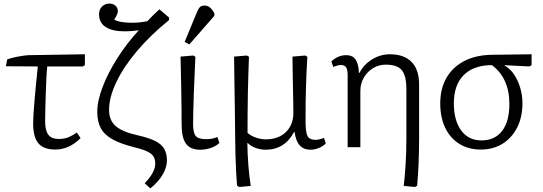

<svg xmlns="http://www.w3.org/2000/svg" viewBox="-20 -822 3031 1072"><path d="M289 13Q224 13 194.5 -21.5Q165 -56 165 -134Q165 -151 167 -185Q169 -219 173 -263.5Q177 -308 181.5 -356.5Q186 -405 191 -451L13 -452L20 -490Q35 -496 56.5 -501Q78 -506 101 -509.5Q124 -513 140 -514L454 -519V-458L442 -451H244Q241 -426 239 -385.5Q237 -345 235.5 -299.5Q234 -254 233 -212.5Q232 -171 232 -144Q232 -93 250 -69.5Q268 -46 308 -46Q339 -46 363 -56Q387 -66 409 -82L430 -51Q366 13 289 13Z M819 230 788 201Q847 140 847 91Q847 55 822 35.5Q797 16 729 0Q653 -19 607.5 -44.5Q562 -70 542.5 -107Q523 -144 523 -197Q523 -258 552.5 -335.5Q582 -413 634 -495.5Q686 -578 755 -653Q734 -650 716 -648.5Q698 -647 677 -647Q607 -647 570 -671Q533 -695 533 -742Q533 -769 549.5 -785.5Q566 -802 591 -802Q612 -802 625 -790Q638 -778 638 -760Q638 -744 618 -713Q631 -704 657 -699.5Q683 -695 715 -695Q764 -695 803 -704Q823 -725 836.5 -738.5Q850 -752 870 -770L924 -724V-710Q822 -628 746.5 -539Q671 -450 630 -364.5Q589 -279 589 -208Q589 -151 625.5 -118.5Q662 -86 747 -67Q809 -53 845 -35.5Q881 -18 896.5 8.5Q912 35 912 74Q912 113 887.5 154Q863 195 819 230Z M1098 14Q1043 14 1018.5 -19.5Q994 -53 994 -128Q994 -165 993.5 -215Q993 -265 992 -319Q991 -373 990 -422Q989 -471 988 -506L1059 -512L1071 -505Q1069 -462 1066.5 -406.5Q1064 -351 1062 -295.5Q1060 -240 1059 -195.5Q1058 -151 1058 -131Q1058 -80 1073 -62.5Q1088 -45 1130 -45Q1148 -45 1162 -47.5Q1176 -50 1194 -57L1205 -24Q1188 -7 1158.5 3.5Q1129 14 1098 14ZM1037 -574 1011 -588 1077 -748Q1086 -771 1095 -781Q1104 -791 1122 -791Q1155 -791 1177 -747V-734Z M1316 222 1304 215Q1301 186 1298.5 139Q1296 92 1294.5 39.5Q1293 -13 1293 -57Q1293 -71 1292.5 -107Q1292 -143 1291.5 -191Q1291 -239 1290 -290.5Q1289 -342 1288.5 -388Q1288 -434 1287.5 -465.5Q1287 -497 1287 -506L1358 -512L1370 -505Q1369 -468 1367 -417Q1365 -366 1364 -307.5Q1363 -249 1362.5 -190.5Q1362 -132 1362 -80Q1380 -64 1408 -54Q1436 -44 1464 -44Q1534 -44 1576 -84.5Q1618 -125 1618 -192Q1618 -207 1617.5 -240.5Q1617 -274 1616 -315Q1615 -356 1614.5 -396Q1614 -436 1613.5 -466Q1613 -496 1613 -506L1684 -512L1696 -505Q1693 -460 1691.5 -420.5Q1690 -381 1688.5 -340.5Q1687 -300 1686.5 -252.5Q1686 -205 1686 -144Q1686 -82 1697.5 -61.5Q1709 -41 1743 -41Q1750 -41 1763 -44Q1776 -47 1789 -52L1799 -21Q1783 -5 1759.5 4.5Q1736 14 1714 14Q1637 14 1625 -85H1622Q1569 14 1463 14Q1435 14 1407.5 4Q1380 -6 1364 -23H1361Q1363 106 1380 216Z M2297 222 2234 216Q2240 170 2244.5 98Q2249 26 2249 -47V-322Q2249 -399 2223.5 -430Q2198 -461 2134 -461Q2094 -461 2062 -441Q2030 -421 2011 -388Q1992 -355 1992 -314V0H1921V-403Q1921 -433 1912.5 -446Q1904 -459 1885 -459Q1865 -459 1841 -448L1830 -479Q1867 -514 1913 -514Q1948 -514 1965 -490Q1982 -466 1984 -415H1987Q2011 -462 2057.5 -490.5Q2104 -519 2157 -519Q2236 -519 2278 -476Q2320 -433 2320 -351V-56Q2320 22 2317 92Q2314 162 2309 215Z M2665 13Q2596 13 2545 -18.5Q2494 -50 2466 -108Q2438 -166 2438 -244Q2438 -327 2472.5 -387Q2507 -447 2570.5 -480.5Q2634 -514 2722 -516L2948 -519V-458L2936 -451L2797 -458V-456Q2826 -441 2848.5 -408.5Q2871 -376 2884 -333.5Q2897 -291 2897 -246Q2897 -168 2867.5 -110Q2838 -52 2786 -19.5Q2734 13 2665 13ZM2668 -38Q2743 -38 2783.5 -91Q2824 -144 2824 -242Q2824 -385 2727 -458H2710Q2615 -453 2564.5 -398Q2514 -343 2514 -245Q2514 -149 2555 -93.5Q2596 -38 2668 -38Z"/></svg>

Font: Literata 12pt Light
Style: Regular
Weight: 300
Designer: Latin by Veronika Burian and Jose Scaglione. Greek by Irene Vlachou. Cyrillic by Vera Evstafieva.
Foundry: TypeTogether
Version: Version 3.002